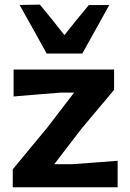

<svg xmlns="http://www.w3.org/2000/svg" viewBox="-20 -792 550 812"><path d="M34 0V-76Q73 -123.5 110.2 -168.2Q147.5 -213 180.5 -253L293.5 -400.5H238.5Q201.5 -397.5 144.8 -393Q88 -388.5 37.5 -384V-498H462.5V-412Q434 -378 396.2 -333Q358.5 -288 324.5 -247.5L209.5 -97.5H283.5Q320.5 -100.5 375.2 -104.2Q430 -108 477.5 -112V0ZM177.5 -565.5Q149 -616 120.8 -667.5Q92.5 -719 63 -771L148.5 -772.5Q174.5 -741 201 -708.5Q227.5 -676 252.5 -643.5Q277.5 -675.5 303.5 -707.5Q329.5 -739.5 355.5 -770.5H442Q413 -718.5 384.8 -667.5Q356.5 -616.5 328 -565.5Z"/></svg>

Font: Commissioner Loud SemiBold
Style: Regular
Weight: 600
Designer: Kostas Bartsokas
Foundry: Kostas Bartsokas
Version: Version 1.000; ttfautohint (v1.8.3)